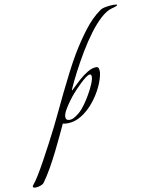

<svg xmlns="http://www.w3.org/2000/svg" viewBox="-307 -670 838 1072"><g transform="rotate(-10 112.0 -133.5)"><path d="M-192 331Q-208 331 -208 324Q-208 319 -204 315Q-190 299 -169.5 265.5Q-149 232 -125.5 189Q-102 146 -78 100.5Q-54 55 -33.5 14Q-13 -27 0 -55Q24 -106 51 -161.5Q78 -217 105.5 -270.5Q133 -324 158 -366Q196 -430 241 -489Q286 -548 335 -582Q345 -590 368.5 -594Q392 -598 410 -598Q432 -598 432 -594Q432 -588 399 -580Q369 -572 335.5 -541.5Q302 -511 268.5 -466Q235 -421 204 -369Q173 -317 146.5 -266Q120 -215 101 -172Q101 -172 101 -170Q101 -168 102 -168Q103 -168 118.5 -183.5Q134 -199 157.5 -220Q181 -241 207 -256.5Q233 -272 255 -272Q266 -272 269 -264.5Q272 -257 272 -248V-239Q267 -202 246.5 -159Q226 -116 194.5 -77.5Q163 -39 124.5 -15Q86 9 44 9Q32 9 18 6Q5 34 -13 72.5Q-31 111 -52.5 154Q-74 197 -97.5 238.5Q-121 280 -145 313Q-151 321 -165.5 326Q-180 331 -192 331ZM60 -8Q76 -8 94.5 -20.5Q113 -33 123 -43Q135 -54 152 -77.5Q169 -101 185 -129Q201 -157 212 -183Q223 -209 223 -225Q223 -230 221 -234Q219 -238 214 -238Q205 -238 190.5 -227Q176 -216 159.5 -200.5Q143 -185 129.5 -170.5Q116 -156 110 -149Q99 -137 82 -114Q65 -91 51.5 -67.5Q38 -44 38 -28Q38 -8 60 -8Z"/></g></svg>

Font: Italianno
Style: Regular
Weight: 400
Designer: Robert E. Leuschke
Foundry: Robert E. Leuschke
Version: Version 1.100; ttfautohint (v1.8.3)